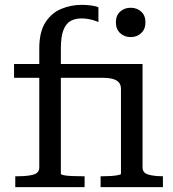

<svg xmlns="http://www.w3.org/2000/svg" viewBox="-20 -772 715 792"><path d="M38 -508H142V-571Q142 -641 167.5 -680Q193 -719 233 -735.5Q273 -752 317 -752Q336 -752 355.5 -749.5Q375 -747 386 -742V-681Q377 -685 365.5 -688.5Q354 -692 341.5 -694Q329 -696 316 -696Q291 -696 272 -686Q253 -676 242 -649Q231 -622 231 -571V-508H568V-81Q568 -59 591.5 -52Q615 -45 651 -45H652V0H395V-45H406Q420 -45 437 -46Q454 -47 466.5 -49.5Q479 -52 479 -55V-406Q479 -417 474.5 -425.5Q470 -434 461.5 -439.5Q453 -445 439 -448Q425 -451 405 -451H231V-55Q231 -52 242 -49.5Q253 -47 272.5 -46Q292 -45 316 -45H329V0H43V-45H54Q95 -45 118.5 -52Q142 -59 142 -81V-451H38ZM519 -619Q493 -619 475.5 -635.5Q458 -652 458 -680Q458 -708 475.5 -724Q493 -740 519 -740Q545 -740 562.5 -724Q580 -708 580 -680Q580 -652 562.5 -635.5Q545 -619 519 -619Z"/></svg>

Font: Roboto Serif 20pt
Style: Regular
Weight: 400
Designer: Greg Gazdowicz
Foundry: Commercial Type
Version: Version 1.008